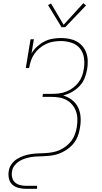

<svg xmlns="http://www.w3.org/2000/svg" viewBox="-20 -982 640 1207"><path d="M142 205Q119 205 96 199Q73 193 57 178Q41 163 36 140Q31 117 35 93Q38 70 52.5 50Q67 30 87 17.5Q107 5 129.5 -2.5Q152 -10 174.5 -13.5Q197 -17 219.5 -17.5Q242 -18 265 -19.5Q288 -21 310.5 -25Q333 -29 354.5 -38.5Q376 -48 395.5 -63Q415 -78 429.5 -97.5Q444 -117 451.5 -139Q459 -161 463 -184Q467 -209 466.5 -234Q466 -259 458 -281.5Q450 -304 435 -322.5Q420 -341 399.5 -352.5Q379 -364 354.5 -368.5Q330 -373 305 -373H247L250 -392H309Q331 -392 353.5 -395Q376 -398 398 -407Q420 -416 439.5 -430.5Q459 -445 473.5 -464Q488 -483 496 -505Q504 -527 507 -550Q513 -584 508 -618Q503 -652 483 -677Q463 -702 430.5 -713Q398 -724 364 -724Q341 -724 317.5 -720.5Q294 -717 271.5 -706.5Q249 -696 229.5 -680Q210 -664 196 -643.5Q182 -623 174.5 -600.5Q167 -578 163 -554H142L172 -735H193L178 -646Q192 -670 213.5 -689.5Q235 -709 259.5 -721.5Q284 -734 311 -738.5Q338 -743 364 -743Q390 -743 415.5 -738Q441 -733 462 -721.5Q483 -710 499 -691Q515 -672 523 -648.5Q531 -625 531.5 -599Q532 -573 528 -547Q523 -519 512 -491Q501 -463 480 -441Q459 -419 432.5 -404Q406 -389 377 -382Q407 -373 432 -354Q457 -335 470.5 -307.5Q484 -280 486.5 -247Q489 -214 483 -181Q480 -162 474.5 -142.5Q469 -123 459.5 -105.5Q450 -88 436 -72.5Q422 -57 405 -45Q388 -33 369.5 -24Q351 -15 332 -10Q313 -5 294 -3Q275 -1 255.5 0Q236 1 216.5 1.5Q197 2 178 5Q159 8 139.5 14Q120 20 102.5 30.5Q85 41 72 57.5Q59 74 56 93Q52 112 56 131.5Q60 151 73 163.5Q86 176 104.5 181Q123 186 142 186H213V205ZM367 -811 282 -950 301 -960 380 -826 504 -962 521 -948 390 -811Z"/></svg>

Font: Iosevka Slab ThExObl
Style: Regular
Weight: 100
Width: 7
Italic angle: -9°
Monospace: yes
Designer: Belleve Invis
Foundry: Belleve Invis
Version: Version 11.1.1; ttfautohint (v1.8.3)